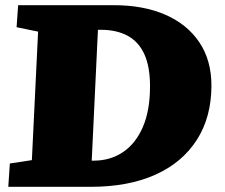

<svg xmlns="http://www.w3.org/2000/svg" viewBox="-20 -721 870 741"><path d="M12 0 18 -90 103 -103 127 -599 44 -616 50 -701H419Q534 -701 618.5 -664Q703 -627 749.5 -557.5Q796 -488 796 -391Q796 -269 739.5 -181Q683 -93 579 -46.5Q475 0 330 0ZM334 -101H342Q405 -101 454 -133.5Q503 -166 531 -230Q559 -294 559 -388Q559 -464 537 -512Q515 -560 472.5 -583Q430 -606 369 -606H358Z"/></svg>

Font: Literata Black
Style: Italic
Weight: 900
Italic angle: -2°
Designer: Latin by Veronika Burian and Jose Scaglione. Greek by Irene Vlachou. Cyrillic by Vera Evstafieva
Foundry: TypeTogether
Version: Version 3.002